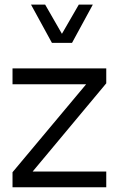

<svg xmlns="http://www.w3.org/2000/svg" viewBox="-20 -796 506 816"><path d="M33.2 -438V-505.4H431.6V-441.9L118.7 -66.9H431.6V0H33.2V-64L346.2 -438ZM111.8 -776.4H171.9L243.2 -652.3L314.9 -776.4H374.5L286.1 -613.8H200.7Z"/></svg>

Font: Estedad-FD Regular
Style: FD-Regular
Weight: 400
Designer: Amin Abedi
Version: Version 7.3